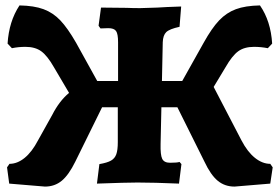

<svg xmlns="http://www.w3.org/2000/svg" viewBox="-20 -674 1032 709"><path d="M987 -56 978 4 846 15Q810 15 784 -6.5Q758 -28 735 -77L635 -278H576L573 -142Q572 -102 579 -87.5Q586 -73 608 -73Q634 -73 643 -76L650 -68L641 4Q549 0 488 0Q446 0 338 4L347 -68Q376 -73 390 -81Q404 -89 409.5 -104.5Q415 -120 415 -149V-278H357L258 -77Q234 -28 208 -6.5Q182 15 146 15L14 4L6 -56L15 -69Q44 -69 71 -91Q98 -113 120 -155L173 -250Q199 -301 235 -331L179 -426Q155 -468 132.5 -484.5Q110 -501 74 -501Q48 -501 24 -496L8 -513Q13 -595 52 -654Q106 -653 141 -640Q176 -627 203 -598.5Q230 -570 261 -516L339 -375H416V-518Q416 -549 408.5 -559.5Q401 -570 380 -570L351 -569L344 -579L353 -646L448 -645Q470 -644 497 -644L561 -646Q588 -648 649 -650L643 -575Q606 -567 594 -555.5Q582 -544 581 -518L578 -375H653L732 -516Q762 -570 789 -598.5Q816 -627 851 -640Q886 -653 940 -654Q980 -596 985 -513L969 -496Q944 -501 918 -501Q882 -501 859.5 -484.5Q837 -468 813 -426L769 -353L872 -155Q894 -113 921.5 -91Q949 -69 978 -69Z"/></svg>

Font: Alegreya SC ExtraBold
Style: Regular
Weight: 800
Designer: Juan Pablo del Peral
Foundry: Huerta Tipografica
Version: Version 2.007; ttfautohint (v1.6)